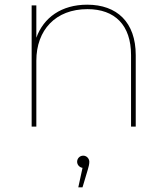

<svg xmlns="http://www.w3.org/2000/svg" viewBox="-20 -540 708 819"><path d="M352 -520C242 -520 166 -465 135 -379V-517H115V0H135V-281C135 -412 217 -501 353 -501C470 -501 539 -433 539 -305V0H559V-305C559 -445 479 -520 352 -520ZM355 182C358 171 361 161 361 150C361 138 351 124 335 124C320 124 309 136 309 150C309 163 319 174 332 176L314 259H332Z"/></svg>

Font: Montserrat-Alt1 Thin
Style: Regular
Weight: 100
Designer: Differentunic
Foundry: Differentunic
Version: Version 7.222